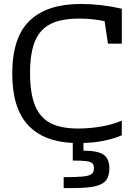

<svg xmlns="http://www.w3.org/2000/svg" viewBox="-20 -712 701 971"><path d="M132 -343Q132 -239 157.5 -177.5Q183 -116 236 -89Q289 -62 375 -62Q430 -62 488.5 -71.5Q547 -81 596 -102V-28Q558 -11 506.5 -0.5Q455 10 402 11V50Q475 50 504 70.5Q533 91 533 139Q533 177 517.5 198.5Q502 220 463.5 229.5Q425 239 352 239H302V184Q369 184 401 180.5Q433 177 444 167.5Q455 158 455 139Q455 122 447 114Q439 106 417 103Q395 100 348 100V11Q197 4 119.5 -82Q42 -168 42 -340Q42 -523 130 -607.5Q218 -692 389 -692Q489 -692 596 -668V-491H526L509 -605Q447 -618 381 -618Q291 -618 237 -591.5Q183 -565 157.5 -505Q132 -445 132 -343Z"/></svg>

Font: Rhodium Libre
Style: Regular
Weight: 400
Designer: James Puckett
Foundry: Dunwich Type Founders
Version: Version 1.001; ttfautohint (v1.3)